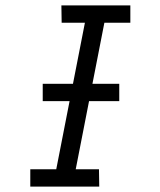

<svg xmlns="http://www.w3.org/2000/svg" viewBox="-20 -690 590 710"><path d="M347 0H92V-64H188L294 -606H208L207 -670H462V-606H366L260 -64H346ZM421 -316H138V-380H421Z"/></svg>

Font: Lode
Style: Italic
Weight: 400
Italic angle: -11°
Monospace: yes
Designer: Belleve Invis
Foundry: Belleve Invis
Version: Version 29.2.0; ttfautohint (v1.8.3)